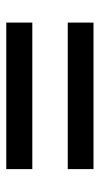

<svg xmlns="http://www.w3.org/2000/svg" viewBox="127 -658 318 612"><g transform="rotate(90 286.0 -352.0)"><path d="M52 -409V-491H519V-409ZM52 -213V-296H519V-213Z"/></g></svg>

Font: Noto Sans Sora Sompeng Medium
Style: Regular
Weight: 500
Designer: Monotype Design Team. David Williams.
Foundry: Monotype Imaging Inc.
Version: Version 2.101; ttfautohint (v1.8.4.7-5d5b)